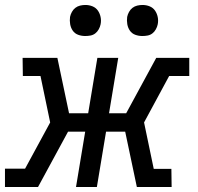

<svg xmlns="http://www.w3.org/2000/svg" viewBox="-29 -753 799 773"><path d="M124 0H-9V-74H72L173 -260L134 -447H63L62 -520H202L249 -297H326L363 -520H447L410 -297H479L600 -520H733V-447H652L551 -260L590 -73H661L662 0H522L475 -223H398L361 0H277L314 -223H245ZM544 -608Q529 -608 515.5 -613Q502 -618 494 -629.5Q486 -641 483.5 -655.5Q481 -670 483 -685Q485 -695 490.5 -705Q496 -715 504.5 -721.5Q513 -728 523.5 -730.5Q534 -733 545 -733Q560 -733 573.5 -727.5Q587 -722 595 -710.5Q603 -699 606 -684.5Q609 -670 606 -655Q604 -645 598.5 -635Q593 -625 584.5 -618.5Q576 -612 565.5 -610Q555 -608 544 -608ZM314 -608Q299 -608 285.5 -613Q272 -618 264 -629.5Q256 -641 253.5 -655.5Q251 -670 253 -685Q255 -695 260.5 -705Q266 -715 274.5 -721.5Q283 -728 293.5 -730.5Q304 -733 315 -733Q330 -733 343.5 -727.5Q357 -722 365 -710.5Q373 -699 376 -684.5Q379 -670 376 -655Q374 -645 368.5 -635Q363 -625 354.5 -618.5Q346 -612 335.5 -610Q325 -608 314 -608Z"/></svg>

Font: Iosevka Etoile
Style: Italic
Weight: 400
Italic angle: -9°
Designer: Belleve Invis
Foundry: Belleve Invis
Version: Version 22.1.2; ttfautohint (v1.8.4)